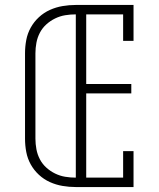

<svg xmlns="http://www.w3.org/2000/svg" viewBox="-20 -755 640 775"><path d="M286 0Q259 0 232.5 -4.5Q206 -9 181.5 -20Q157 -31 137 -49.5Q117 -68 104 -91.5Q91 -115 86 -141.5Q81 -168 81 -195V-540Q81 -567 86 -593.5Q91 -620 104 -643.5Q117 -667 137 -685.5Q157 -704 181.5 -715Q206 -726 232.5 -730.5Q259 -735 286 -735H519V-590H477V-697H328V-416H510V-378H328V-38H477V-145H519V0ZM286 -38V-697Q264 -697 243 -693.5Q222 -690 202.5 -680.5Q183 -671 167 -656.5Q151 -642 141 -623Q131 -604 127 -582.5Q123 -561 123 -540V-195Q123 -174 127 -152.5Q131 -131 141 -112Q151 -93 167 -78.5Q183 -64 202.5 -54.5Q222 -45 243 -41.5Q264 -38 286 -38Z"/></svg>

Font: Iosevka Curly Slab XLtEx
Style: Regular
Weight: 200
Width: 7
Monospace: yes
Designer: Belleve Invis
Foundry: Belleve Invis
Version: Version 11.1.0; ttfautohint (v1.8.3)